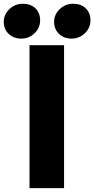

<svg xmlns="http://www.w3.org/2000/svg" viewBox="-64 -978 491 998"><path d="M89.4 0V-743.2H269V0ZM307.6 -777.3Q268.6 -777.3 242.9 -801.8Q217.3 -826.2 217.3 -864.3Q217.3 -903.3 246.8 -930.9Q276.4 -958.5 316.4 -958.5Q357.4 -958.5 381.8 -934.8Q406.2 -911.1 406.2 -872.1Q406.2 -833 377.2 -805.2Q348.1 -777.3 307.6 -777.3ZM46.4 -777.3Q6.8 -777.3 -18.8 -801.8Q-44.4 -826.2 -44.4 -864.3Q-44.4 -903.3 -14.9 -930.9Q14.6 -958.5 54.7 -958.5Q95.7 -958.5 120.1 -934.8Q144.5 -911.1 144.5 -872.1Q144.5 -833 115.7 -805.2Q86.9 -777.3 46.4 -777.3Z"/></svg>

Font: HaufeMerriweatherSans
Style: Bold
Weight: 700
Designer: Eben Sorkin
Foundry: Eben Sorkin
Version: Version 1.56